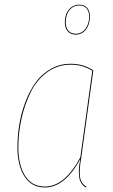

<svg xmlns="http://www.w3.org/2000/svg" viewBox="-20 -804 489 833"><path d="M324.7 -783.7Q346.2 -783.7 358.2 -769.8Q370.1 -755.9 370.1 -732.4Q370.1 -698.2 353 -676Q335.9 -653.8 308.6 -653.8Q286.6 -653.8 273.9 -668.2Q261.2 -682.6 261.2 -706.5Q261.2 -740.7 278.8 -762.2Q296.4 -783.7 324.7 -783.7ZM324.7 -780.3Q297.9 -780.3 281.5 -760Q265.1 -739.7 265.1 -706.5Q265.1 -684.1 276.6 -670.9Q288.1 -657.7 308.6 -657.7Q334.5 -657.7 350.6 -678.7Q366.7 -699.7 366.7 -732.4Q366.7 -754.4 355.7 -767.3Q344.7 -780.3 324.7 -780.3ZM286.6 -527.3Q342.3 -527.3 384.8 -498.5L332.5 -120.1Q323.2 -67.9 326.9 -37.8Q330.6 -7.8 355 5.4L353.5 9.3Q328.1 -3.9 323.7 -35.2Q319.3 -66.4 327.1 -106.9Q327.1 -108.9 327.4 -110.1Q327.6 -111.3 327.6 -112.8Q261.2 9.3 174.3 9.3Q117.2 9.3 86.4 -38.3Q55.7 -85.9 55.7 -164.6Q55.7 -213.9 63.7 -263.2Q71.8 -312.5 89.8 -360.6Q107.9 -408.7 134 -445.3Q160.2 -481.9 199.7 -504.6Q239.3 -527.3 286.6 -527.3ZM286.6 -523.4Q229 -523.4 183.6 -489.7Q138.2 -456.1 112.1 -401.9Q85.9 -347.7 72.8 -286.9Q59.6 -226.1 59.6 -164.6Q59.6 -87.4 89.1 -41Q118.7 5.4 174.3 5.4Q260.7 5.4 328.6 -121.6L380.4 -496.6Q339.8 -523.4 286.6 -523.4Z"/></svg>

Font: Fira Sans Compressed Four
Style: Italic
Weight: 100
Width: 3
Italic angle: -8°
Designer: Carrois Corporate & Edenspiekermann AG
Foundry: Carrois Corporate GbR & Edenspiekermann AG
Version: Version 4.203;PS 004.203;hotconv 1.0.88;makeotf.lib2.5.64775